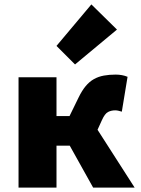

<svg xmlns="http://www.w3.org/2000/svg" viewBox="-20 -850 640 870"><path d="M64 0V-500H236V-324H295L336 -408Q351 -439 368 -459.5Q385 -480 405.5 -491.5Q426 -503 450.5 -507.5Q475 -512 504 -512Q534 -512 558 -502L532 -344Q525 -346 517.5 -348Q510 -350 502 -350Q484 -350 469.5 -342.5Q455 -335 442 -306L422 -262L590 0H402L296 -190H236V0ZM320 -558 236 -642 394 -830 510 -716Z"/></svg>

Font: Source Code Pro Black
Style: Regular
Weight: 900
Monospace: yes
Designer: Paul D. Hunt, Teo Tuominen
Foundry: Adobe Systems Incorporated
Version: Version 2.030;PS 1.000;hotconv 16.6.51;makeotf.lib2.5.65220